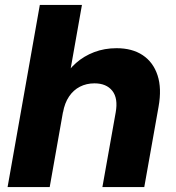

<svg xmlns="http://www.w3.org/2000/svg" viewBox="-20 -760 714 780"><path d="M10.8 0 141.8 -740H312.9L181.9 0ZM396 0 450 -303.2Q460.3 -360.8 436.2 -391.1Q412.1 -421.4 363.8 -421.4Q331.3 -421.4 304.7 -407.8Q278.2 -394.2 260.5 -367.9Q242.7 -341.6 235.9 -303.2L238.4 -442Q257.4 -476.3 289 -504.2Q320.7 -532.2 362.5 -548.2Q404.4 -564.2 453.5 -564.2Q517.1 -564.2 559.7 -535.9Q602.4 -507.5 620 -454.2Q637.6 -400.9 624.1 -326.1L566.1 0Z"/></svg>

Font: Poppins Variable
Style: Italic
Weight: 100
Italic angle: -10°
Designer: Jonny Pinhorn
Foundry: Indian Type Foundry
Version: Version 6.000